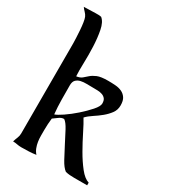

<svg xmlns="http://www.w3.org/2000/svg" viewBox="-185 -846 845 948"><g transform="rotate(30 237.5 -372.5)"><path d="M10 -749Q27 -749 43 -750Q59 -751 76 -751Q84 -751 92.5 -751Q101 -751 109 -749Q130 -732 138 -691Q146 -650 148 -602Q150 -554 148.5 -507.5Q147 -461 149 -433Q170 -436 181 -445.5Q192 -455 204 -465.5Q216 -476 236 -484.5Q256 -493 297 -493Q318 -493 338.5 -491.5Q359 -490 375 -482.5Q391 -475 401 -460Q411 -445 411 -418Q411 -392 396.5 -372.5Q382 -353 362 -336.5Q342 -320 319.5 -305.5Q297 -291 282 -275Q297 -251 317.5 -209.5Q338 -168 362 -126Q386 -84 412.5 -50.5Q439 -17 465 -9V6H391Q378 6 365.5 5Q353 4 341 1Q323 -12 305 -45Q287 -78 269 -113.5Q251 -149 234.5 -180Q218 -211 203 -221Q188 -221 174.5 -210.5Q161 -200 149 -192Q147 -175 146 -158.5Q145 -142 145 -125Q145 -110 145 -92.5Q145 -75 147.5 -58.5Q150 -42 156 -26.5Q162 -11 173 1Q154 4 131.5 5Q109 6 89 6Q76 6 64 3.5Q52 1 40 1Q44 -13 49.5 -26Q55 -39 55 -53V-567Q55 -577 54 -597.5Q53 -618 51.5 -640Q50 -662 47 -681.5Q44 -701 40 -710Q35 -721 26 -730Q17 -739 10 -749ZM144 -379Q144 -339 144.5 -297.5Q145 -256 149 -216Q163 -220 192.5 -240Q222 -260 252 -286.5Q282 -313 305 -339Q328 -365 328 -381Q328 -399 320.5 -408Q313 -417 301.5 -421Q290 -425 276 -425.5Q262 -426 249 -426Q232 -426 213.5 -426.5Q195 -427 179.5 -423.5Q164 -420 154 -410Q144 -400 144 -379Z"/></g></svg>

Font: Augsburger Schrift CAT
Style: Regular
Weight: 400
Designer: Peter Wiegel nach Roos&Junge Offenbach
Foundry: CAT-Fonts, Peter Wiegel
Version: Version 1.000